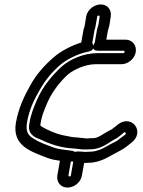

<svg xmlns="http://www.w3.org/2000/svg" viewBox="-20 -707 645 867"><path d="M411 -586 419 -632C419 -634 423 -637 426 -637C429 -637 430 -634 430 -632L425 -599C424 -591 419 -580 417 -567L408 -515C407 -512 384 -478 424 -478H538C546 -478 543 -467 536 -467H419C358 -467 294 -439 257 -405C216 -367 174 -318 148 -258C134 -226 120 -194 113 -152C112 -148 111 -141 111 -138C107 -92 154 -81 163 -77C198 -60 243 -43 294 -38L319 -36L345 -33C353 -32 361 -32 368 -32C376 -32 384 -33 390 -33C440 -33 477 -68 496 -77C517 -87 533 -104 540 -109C547 -113 550 -103 547 -100C524 -84 513 -73 499 -66C471 -53 453 -40 434 -32C417 -26 403 -22 388 -22C381 -22 375 -22 367 -21C359 -21 347 -23 335 -23H330C327 -23 323 -22 320 -21C320 -21 308 -26 307 -26C274 -30 242 -33 219 -42C187 -54 158 -64 133 -80C107 -95 95 -113 102 -154C112 -212 133 -256 160 -302C184 -345 217 -384 251 -413C279 -438 331 -464 375 -473C375 -473 417 -477 397 -512C396 -513 397 -513 397 -515L406 -567C407 -572 410 -580 411 -586ZM306 21C309 23 311 24 310 28L300 85C300 87 297 90 294 90C291 90 289 87 289 85L299 28C300 23 300 23 306 21ZM379 28C438 28 478 -5 514 -22C542 -36 559 -51 573 -62C636 -110 578 -191 515 -147C498 -134 489 -125 481 -121C443 -103 426 -83 399 -83C392 -83 383 -83 375 -82C371 -82 365 -82 359 -83L332 -86L307 -88C301 -89 293 -91 286 -92C248 -98 222 -108 191 -123C180 -128 164 -137 162 -141C167 -182 180 -211 195 -246C217 -295 251 -338 287 -371C314 -393 365 -417 411 -417H528C558 -417 588 -441 593 -472C598 -503 577 -528 547 -528H460L467 -567C468 -574 473 -585 475 -599L480 -632C485 -663 465 -687 435 -687C405 -687 374 -663 369 -632L362 -588C360 -583 357 -574 356 -567L347 -515C302 -501 255 -477 221 -447C183 -414 144 -372 116 -320C89 -272 64 -220 52 -154C33 -48 122 -22 194 6C213 13 230 16 251 19C251 20 249 25 249 28L239 85C234 116 255 140 285 140C315 140 345 116 350 85L360 29C367 29 374 28 379 28Z"/></svg>

Font: Blanket
Style: OutlineObl
Weight: 400
Foundry: Cannot Into Space Fonts
Version: Version 0.9